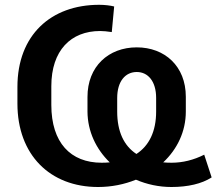

<svg xmlns="http://www.w3.org/2000/svg" viewBox="-20 -749 880 780"><path d="M378.4 10.7C433.1 10.7 485.4 0 532.2 -19C576.7 0 625.5 10.7 676.3 10.7C743.2 10.7 799.8 -2.4 839.8 -28.3L809.6 -120.6C767.1 -99.1 722.2 -87.9 677.2 -87.9C665 -87.9 653.8 -88.4 643.1 -89.4C699.7 -142.6 734.9 -214.4 734.9 -295.9V-356C734.9 -480 649.4 -556.6 535.6 -556.6C421.4 -556.6 335 -479.5 335.4 -354.5V-295.9C335.9 -214.8 370.6 -143.1 425.8 -89.4C415 -88.4 404.3 -87.9 393.1 -87.9C266.6 -87.9 188.5 -169.4 188.5 -322.8V-398.9C188.5 -543.9 267.6 -623 386.7 -623C398.9 -623 415.5 -621.6 434.1 -618.7L443.8 -722.7C428.7 -726.6 405.3 -729.5 382.8 -729.5C186.5 -729.5 50.8 -606 50.8 -396V-328.1C50.8 -120.1 183.1 10.7 378.4 10.7ZM456.1 -295.9V-350.6C456.1 -418.9 489.3 -456.5 535.6 -456.5C581.1 -456.5 614.3 -418.9 614.3 -351.1V-295.9C614.3 -215.3 585.9 -157.2 534.2 -123.5C483.4 -156.7 456.1 -214.4 456.1 -295.9Z"/></svg>

Font: Winston SemiBold
Style: Regular
Weight: 600
Designer: Vernon Adams, Kim Jin-seong, David Berlow, Cristiano Sobral
Foundry: The Winston Project Authors
Version: Version 3.004